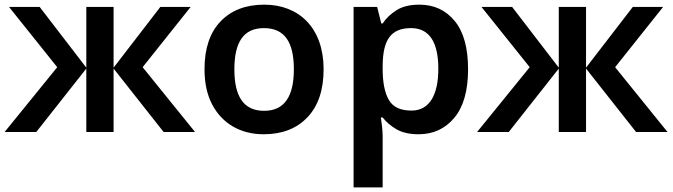

<svg xmlns="http://www.w3.org/2000/svg" viewBox="-20 -572 2915 832"><path d="M674.8 -542 472.2 -278.8V-542H354V-278.8L151.9 -542H19L228 -280.8L0 0H137.2L354 -274.9V0H472.2V-274.9L689 0H825.2L598.1 -280.8L806.2 -542Z M1382.3 -272C1382.3 -451.7 1274.9 -551.8 1125.5 -551.8C1045.4 -551.8 982.4 -527.8 936 -479.5C889.6 -431.2 866.2 -362.3 866.2 -272C866.2 -211.9 877.4 -161.1 899.4 -119.1C943.8 -35.2 1023.4 9.8 1122.6 9.8C1202.1 9.8 1265.6 -14.6 1312.5 -64C1358.9 -112.8 1382.3 -182.1 1382.3 -272ZM995.6 -272C995.6 -386.7 1033.7 -450.2 1123.5 -450.2C1215.3 -450.2 1253.4 -386.7 1253.4 -272C1253.4 -157.2 1214.8 -91.8 1124.5 -91.8C1033.2 -91.8 995.6 -157.2 995.6 -272Z M1797.4 -551.8C1756.8 -551.8 1723.6 -543.9 1698.2 -527.8C1672.9 -511.7 1652.8 -492.7 1638.2 -470.2H1632.3L1614.3 -542H1512.2V240.2H1638.2V20C1638.2 -5.4 1634.3 -37.6 1630.4 -63H1638.2C1652.8 -43.9 1672.4 -26.9 1697.3 -12.2C1722.2 2.4 1754.4 9.8 1793.9 9.8C1857.4 9.8 1909.2 -14.2 1948.7 -61.5C1988.3 -108.9 2008.3 -179.2 2008.3 -272C2008.3 -364.7 1988.8 -434.6 1950.2 -481.4C1911.6 -528.3 1860.4 -551.8 1797.4 -551.8ZM1761.2 -450.2C1842.8 -450.2 1879.4 -385.7 1879.4 -273.9C1879.4 -162.1 1841.8 -92.8 1763.2 -92.8C1714.8 -92.8 1682.1 -108.4 1664.6 -139.6C1647 -170.4 1638.2 -214.8 1638.2 -272.9V-289.1C1639.6 -397 1671.9 -450.2 1761.2 -450.2Z M2722.2 -542 2519.5 -278.8V-542H2401.4V-278.8L2199.2 -542H2066.4L2275.4 -280.8L2047.4 0H2184.6L2401.4 -274.9V0H2519.5V-274.9L2736.3 0H2872.6L2645.5 -280.8L2853.5 -542Z"/></svg>

Font: Noto Reveo Sans
Style: Regular
Weight: 600
Designer: Monotype Design Team
Foundry: Monotype Imaging Inc.
Version: Version 2.007